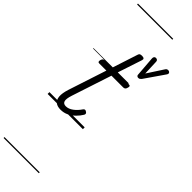

<svg xmlns="http://www.w3.org/2000/svg" viewBox="-470 -1002 1495 1495"><g transform="rotate(45 277.0 -255.0)"><path d="M157 16Q122 16 101.5 0Q81 -16 78 -50Q75 -84 92 -137L195 -452H116Q106 -452 103.5 -458.5Q101 -465 104 -477Q108 -489 114 -494.5Q120 -500 130 -500H211L279 -709Q282 -721 288.5 -725.5Q295 -730 309 -730Q326 -730 332 -724Q338 -718 334 -706L266 -500H395Q406 -500 408.5 -494Q411 -488 407 -476Q404 -463 397.5 -457.5Q391 -452 381 -452H251L143 -123Q127 -74 134 -53Q141 -32 168 -32Q198 -32 227.5 -54Q257 -76 279 -109Q285 -117 291.5 -119Q298 -121 308 -114Q318 -108 319 -101Q320 -94 316 -87Q300 -60 276 -36.5Q252 -13 222.5 1.5Q193 16 157 16ZM533 -795Q545 -795 551.5 -786Q558 -777 548 -763L436 -601Q431 -595 425 -591Q419 -587 411 -587Q403 -587 398 -591Q393 -595 392 -601L379 -769Q378 -780 383 -787.5Q388 -795 398 -795Q406 -795 412.5 -791Q419 -787 420 -776L425 -650L511 -782Q516 -790 521.5 -792.5Q527 -795 533 -795ZM0 475H388V485H0ZM0 -20H388V0H0ZM0 -505H388V-500H0ZM0 -995H388V-985H0Z"/></g></svg>

Font: Playwrite SK Guides
Style: Regular
Weight: 400
Designer: Veronika Burian, José Scaglione
Foundry: TypeTogether
Version: Version 1.003